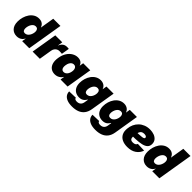

<svg xmlns="http://www.w3.org/2000/svg" viewBox="255 -2105 3694 3694"><g transform="rotate(45 2102.0 -258.0)"><path d="M209.5 9.8Q125 9.8 73.2 -46.4Q21.5 -102.5 21.5 -205.1Q21.5 -266.1 38.6 -325.4Q55.7 -384.8 88.6 -433.1Q121.6 -481.4 169.2 -510Q216.8 -538.6 278.3 -538.6Q317.4 -538.6 345.5 -526.1Q373.5 -513.7 391.8 -491.7Q410.2 -469.7 419.4 -441.4H421.9L469.2 -727.5H665L544.4 0H350.6L364.7 -81.5H361.8Q346.2 -50.3 323.2 -30.3Q300.3 -10.3 271.7 -0.2Q243.2 9.8 209.5 9.8ZM279.3 -142.6Q308.6 -142.6 331.5 -158Q354.5 -173.3 370.6 -198.2Q386.7 -223.1 395.3 -252.4Q403.8 -281.7 403.8 -309.6Q403.8 -346.2 386.7 -366.7Q369.6 -387.2 339.4 -387.2Q309.6 -387.2 287.4 -371.1Q265.1 -355 250 -329.3Q234.9 -303.7 227.3 -273.9Q219.7 -244.1 219.7 -215.8Q219.7 -181.2 234.6 -161.9Q249.5 -142.6 279.3 -142.6Z M635.7 0 723.1 -529.3H913.1L897 -430.7H899.9Q923.8 -485.4 958.5 -508.8Q993.2 -532.2 1042 -532.2Q1055.7 -532.2 1067.4 -531.2Q1079.1 -530.3 1090.8 -528.8L1064 -367.7Q1052.2 -370.1 1031.2 -371.1Q1010.3 -372.1 993.2 -372.1Q963.4 -372.1 938.7 -358.6Q914.1 -345.2 897.5 -321Q880.9 -296.9 875 -263.7L831.5 0Z M1243.7 9.8Q1180.7 9.8 1136.2 -22.5Q1091.8 -54.7 1073.5 -116Q1055.2 -177.2 1069.8 -264.6Q1084.5 -353 1124 -414.1Q1163.6 -475.1 1218.3 -506.8Q1272.9 -538.6 1333 -538.6Q1369.6 -538.6 1396.2 -527.6Q1422.9 -516.6 1440.4 -496.8Q1458 -477.1 1466.8 -450.7H1469.2L1481.9 -529.3H1674.8L1586.9 0H1395L1408.7 -82H1405.8Q1389.6 -54.2 1365.5 -33.7Q1341.3 -13.2 1310.5 -1.7Q1279.8 9.8 1243.7 9.8ZM1333.5 -142.6Q1360.4 -142.6 1382.8 -157.5Q1405.3 -172.4 1420.9 -200Q1436.5 -227.5 1442.9 -264.6Q1449.2 -302.7 1442.4 -330.1Q1435.5 -357.4 1418.2 -372.3Q1400.9 -387.2 1373.5 -387.2Q1347.2 -387.2 1325.9 -372.3Q1304.7 -357.4 1290 -330.1Q1275.4 -302.7 1269.5 -264.6Q1263.2 -227.1 1268.6 -199.7Q1273.9 -172.4 1290.3 -157.5Q1306.6 -142.6 1333.5 -142.6Z M1917 212.9Q1833.5 212.9 1779.8 190.9Q1726.1 168.9 1700.2 130.9Q1674.3 92.8 1674.3 44.4L1851.6 39.1Q1852.5 52.2 1860.4 61.3Q1868.2 70.3 1882.6 75.2Q1897 80.1 1918.5 80.1Q1965.8 80.1 1994.6 54.9Q2023.4 29.8 2031.2 -15.6L2044.4 -94.7H2036.1Q2019.5 -65.4 1998.3 -45.9Q1977.1 -26.4 1950.2 -16.8Q1923.3 -7.3 1889.2 -7.3Q1832.5 -7.3 1789.6 -31.7Q1746.6 -56.2 1722.9 -102.3Q1699.2 -148.4 1699.2 -214.4Q1699.2 -274.4 1717 -332.3Q1734.9 -390.1 1768.1 -436.8Q1801.3 -483.4 1848.9 -511Q1896.5 -538.6 1955.6 -538.6Q1984.4 -538.6 2008.1 -531Q2031.7 -523.4 2049.8 -510.3Q2067.9 -497.1 2080.1 -479.7Q2092.3 -462.4 2098.6 -442.4H2101.1L2115.2 -529.3H2309.6L2226.1 -23.4Q2212.4 58.6 2171.4 111.1Q2130.4 163.6 2065.9 188.2Q2001.5 212.9 1917 212.9ZM1957.5 -152.3Q1986.8 -152.3 2009.8 -167Q2032.7 -181.6 2048.6 -205.8Q2064.5 -230 2072.8 -258.3Q2081.1 -286.6 2081.1 -313.5Q2081.1 -350.1 2064.2 -369.6Q2047.4 -389.2 2016.6 -389.2Q1987.3 -389.2 1965.1 -373.8Q1942.9 -358.4 1927.7 -333.7Q1912.6 -309.1 1905 -280Q1897.5 -251 1897.5 -224.1Q1897.5 -189.5 1912.6 -170.9Q1927.7 -152.3 1957.5 -152.3Z M2551.8 212.9Q2468.3 212.9 2414.6 190.9Q2360.8 168.9 2335 130.9Q2309.1 92.8 2309.1 44.4L2486.3 39.1Q2487.3 52.2 2495.1 61.3Q2502.9 70.3 2517.3 75.2Q2531.7 80.1 2553.2 80.1Q2600.6 80.1 2629.4 54.9Q2658.2 29.8 2666 -15.6L2679.2 -94.7H2670.9Q2654.3 -65.4 2633.1 -45.9Q2611.8 -26.4 2585 -16.8Q2558.1 -7.3 2523.9 -7.3Q2467.3 -7.3 2424.3 -31.7Q2381.3 -56.2 2357.7 -102.3Q2334 -148.4 2334 -214.4Q2334 -274.4 2351.8 -332.3Q2369.6 -390.1 2402.8 -436.8Q2436 -483.4 2483.6 -511Q2531.2 -538.6 2590.3 -538.6Q2619.1 -538.6 2642.8 -531Q2666.5 -523.4 2684.6 -510.3Q2702.6 -497.1 2714.8 -479.7Q2727.1 -462.4 2733.4 -442.4H2735.8L2750 -529.3H2944.3L2860.8 -23.4Q2847.2 58.6 2806.2 111.1Q2765.1 163.6 2700.7 188.2Q2636.2 212.9 2551.8 212.9ZM2592.3 -152.3Q2621.6 -152.3 2644.5 -167Q2667.5 -181.6 2683.3 -205.8Q2699.2 -230 2707.5 -258.3Q2715.8 -286.6 2715.8 -313.5Q2715.8 -350.1 2699 -369.6Q2682.1 -389.2 2651.4 -389.2Q2622.1 -389.2 2599.9 -373.8Q2577.6 -358.4 2562.5 -333.7Q2547.4 -309.1 2539.8 -280Q2532.2 -251 2532.2 -224.1Q2532.2 -189.5 2547.4 -170.9Q2562.5 -152.3 2592.3 -152.3Z M3218.3 11.7Q3135.3 11.7 3076.7 -17.1Q3018.1 -45.9 2989.7 -101.8Q2961.4 -157.7 2969.7 -237.8Q2975.1 -302.7 3000.7 -357.7Q3026.4 -412.6 3068.8 -453.1Q3111.3 -493.7 3168.5 -516.1Q3225.6 -538.6 3294.4 -538.6Q3356.4 -538.6 3407.7 -519.5Q3459 -500.5 3489.5 -462.9Q3520 -425.3 3520 -369.1Q3520 -310.5 3485.1 -277.3Q3450.2 -244.1 3385 -229Q3319.8 -213.9 3228.8 -210.2Q3137.7 -206.5 3024.9 -206.5L3043 -316.9Q3140.1 -316.9 3199.5 -319.3Q3258.8 -321.8 3289.8 -326.7Q3320.8 -331.5 3331.8 -340.1Q3342.8 -348.6 3342.8 -360.8Q3342.8 -379.9 3325 -390.4Q3307.1 -400.9 3273.9 -400.9Q3234.4 -400.9 3211.9 -384Q3189.5 -367.2 3179 -340.6Q3168.5 -314 3164.8 -285.2Q3161.1 -256.3 3159.2 -231.9Q3156.2 -200.2 3159.9 -176Q3163.6 -151.9 3180.7 -138.7Q3197.8 -125.5 3234.4 -125.5Q3271.5 -125.5 3293.7 -138.9Q3315.9 -152.3 3323.2 -175.8L3500 -169.9Q3473.6 -88.4 3401.6 -38.3Q3329.6 11.7 3218.3 11.7Z M3748.5 9.8Q3664.1 9.8 3612.3 -46.4Q3560.5 -102.5 3560.5 -205.1Q3560.5 -266.1 3577.6 -325.4Q3594.7 -384.8 3627.7 -433.1Q3660.6 -481.4 3708.3 -510Q3755.9 -538.6 3817.4 -538.6Q3856.4 -538.6 3884.5 -526.1Q3912.6 -513.7 3930.9 -491.7Q3949.2 -469.7 3958.5 -441.4H3960.9L4008.3 -727.5H4204.1L4083.5 0H3889.6L3903.8 -81.5H3900.9Q3885.3 -50.3 3862.3 -30.3Q3839.4 -10.3 3810.8 -0.2Q3782.2 9.8 3748.5 9.8ZM3818.4 -142.6Q3847.7 -142.6 3870.6 -158Q3893.6 -173.3 3909.7 -198.2Q3925.8 -223.1 3934.3 -252.4Q3942.9 -281.7 3942.9 -309.6Q3942.9 -346.2 3925.8 -366.7Q3908.7 -387.2 3878.4 -387.2Q3848.6 -387.2 3826.4 -371.1Q3804.2 -355 3789.1 -329.3Q3773.9 -303.7 3766.4 -273.9Q3758.8 -244.1 3758.8 -215.8Q3758.8 -181.2 3773.7 -161.9Q3788.6 -142.6 3818.4 -142.6Z"/></g></svg>

Font: Inter 24pt Black
Style: Italic
Weight: 900
Italic angle: -9.3988°
Designer: Rasmus Andersson
Foundry: rsms
Version: Version 4.001;git-66647c0bb